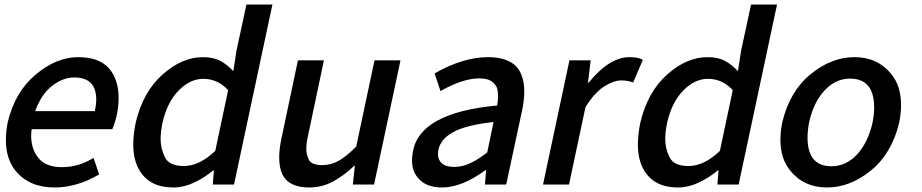

<svg xmlns="http://www.w3.org/2000/svg" viewBox="-20 -817 4083 850"><path d="M221 13Q109 13 48 -62Q6 -115 6 -197Q6 -233 14 -275Q46 -410 138 -487Q230 -564 326 -564Q436 -564 478 -493Q505 -448 505 -384Q505 -310 477 -245H120Q118 -229 118 -215Q118 -157 150.5 -117Q183 -77 255 -77Q328 -77 394 -118L419 -45Q321 13 221 13ZM400 -325Q406 -354 406 -377Q406 -474 309 -474Q257 -474 209 -435.5Q161 -397 136 -325Z M747 13Q643 13 598 -62Q570 -108 570 -178Q570 -222 581 -275Q613 -410 699.5 -487Q786 -564 878 -564Q925 -564 955.5 -547.5Q986 -531 1013 -502L1027 -593L1071 -797H1186L1016 0H922L927 -62H923Q885 -30 839 -8.5Q793 13 747 13ZM794 -82Q863 -82 933 -149L990 -418Q944 -468 880 -468Q822 -468 771.5 -417Q721 -366 700 -276Q691 -234 691 -201Q691 -160 710 -121Q729 -82 794 -82Z M1349 13Q1260 13 1231 -43Q1216 -74 1216 -119Q1216 -157 1226 -204L1299 -550H1414L1344 -218Q1336 -183 1336 -158Q1336 -133 1347.5 -109.5Q1359 -86 1408 -86Q1446 -86 1480 -105.5Q1514 -125 1557 -168L1638 -550H1753L1636 0H1542L1551 -83H1548Q1502 -39 1453.5 -13Q1405 13 1349 13Z M1937 13Q1865 13 1830 -30Q1804 -60 1804 -107Q1804 -125 1808 -146Q1838 -318 2181 -350Q2185 -371 2185 -391Q2185 -401 2182.5 -419Q2180 -437 2161 -453.5Q2142 -470 2101 -470Q2030 -470 1930 -414L1904 -492Q2030 -564 2141 -564Q2244 -564 2280 -503Q2301 -466 2301 -411Q2301 -375 2292 -331L2221 0H2127L2132 -63H2128Q2024 13 1937 13ZM1991 -78Q2027 -78 2062 -94.5Q2097 -111 2137 -142L2165 -277Q2042 -263 1986 -232Q1919 -195 1919 -134Q1919 -109 1936.5 -93.5Q1954 -78 1991 -78Z M2499 0H2384L2501 -550H2595L2583 -451H2586Q2678 -564 2766 -564Q2807 -564 2826 -552L2783 -452Q2758 -461 2730 -461Q2697 -461 2654.5 -434Q2612 -407 2572 -343Z M2981 13Q2877 13 2832 -62Q2804 -108 2804 -178Q2804 -222 2815 -275Q2847 -410 2933.5 -487Q3020 -564 3112 -564Q3159 -564 3189.5 -547.5Q3220 -531 3247 -502L3261 -593L3305 -797H3420L3250 0H3156L3161 -62H3157Q3119 -30 3073 -8.5Q3027 13 2981 13ZM3028 -82Q3097 -82 3167 -149L3224 -418Q3178 -468 3114 -468Q3056 -468 3005.5 -417Q2955 -366 2934 -276Q2925 -234 2925 -201Q2925 -160 2944 -121Q2963 -82 3028 -82Z M3641 13Q3539 13 3478 -62Q3435 -115 3435 -198Q3435 -234 3443 -275Q3476 -413 3568.5 -488.5Q3661 -564 3763 -564Q3865 -564 3926 -489Q3969 -436 3969 -352Q3969 -316 3961 -275Q3928 -137 3835.5 -62Q3743 13 3641 13ZM3661 -81Q3726 -81 3774.5 -133.5Q3823 -186 3843 -275Q3850 -311 3850 -341Q3850 -469 3743 -469Q3679 -469 3630 -416Q3581 -363 3562 -275Q3555 -239 3555 -208Q3555 -81 3661 -81Z"/></svg>

Font: l_WÎeÑOS 500W
Style: Regular
Weight: 500
Designer: R?O
Version: Version 2.00 June 21, 2023